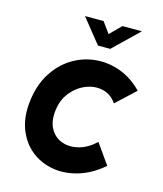

<svg xmlns="http://www.w3.org/2000/svg" viewBox="-105 -759 720 847"><g transform="rotate(15 255.0 -335.0)"><path d="M444 -67Q388 -19 328 -1.5Q268 16 213 6Q158 -4 116 -38Q74 -72 53 -127.5Q32 -183 41 -256Q50 -330 83.5 -383.5Q117 -437 166 -467.5Q215 -498 272 -504Q329 -510 385 -490Q441 -470 488 -422L401 -341Q376 -377 338 -385.5Q300 -394 261 -378.5Q222 -363 194 -328.5Q166 -294 160 -244Q154 -193 173 -160Q192 -127 226.5 -115Q261 -103 301.5 -113.5Q342 -124 379 -159ZM267 -569 178 -680H263L299 -630L349 -680H438L323 -569Z"/></g></svg>

Font: Kulim Park
Style: Bold Italic
Weight: 700
Italic angle: -8°
Designer: Noponies / Dale Sattler
Foundry: Noponies
Version: Version 1.000; ttfautohint (v1.8.3)